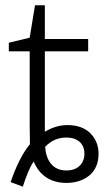

<svg xmlns="http://www.w3.org/2000/svg" viewBox="-20 -679 405 723"><path d="M65.9 23.9C77.1 -10.7 91.3 -48.8 106.9 -70.8C127 -22 167.5 9.8 230 9.8C265.6 9.8 294.4 0 317.4 -19C339.8 -38.1 351.1 -65.4 351.1 -100.1C351.1 -130.9 340.8 -156.2 320.3 -177.2C299.3 -197.8 270.5 -208 233.9 -208C198.2 -208 168.9 -194.8 148.9 -183.1V-485.8H312V-532.2H148.9V-659.2H111.8L91.8 -537.1L13.2 -518.1V-485.8H91.8V-204.1C91.8 -180.2 92.3 -157.2 92.8 -136.2C63.5 -101.1 39.1 -49.3 20 6.8ZM230 -37.1C177.7 -37.1 153.8 -75.2 149.9 -126C171.9 -149.4 198.7 -161.1 230 -161.1C271.5 -161.1 297.9 -138.7 297.9 -100.1C297.9 -64.5 274.4 -37.1 230 -37.1Z"/></svg>

Font: Noto Reveo Sans
Style: Regular
Weight: 300
Designer: Monotype Design Team
Foundry: Monotype Imaging Inc.
Version: Version 2.007